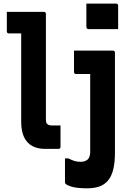

<svg xmlns="http://www.w3.org/2000/svg" viewBox="-20 -815 740 1051"><path d="M17.4 -750Q24.7 -750 44.9 -750Q65.1 -750 91 -750Q117 -750 143.6 -750Q170.2 -750 190.7 -750Q211.2 -750 220.3 -750Q224.3 -750 226.3 -748.5Q228.3 -747 229.8 -745Q231.3 -743 231.3 -739Q231.3 -683.9 231.3 -626.2Q231.3 -568.5 231.3 -509.5Q231.3 -450.6 231.3 -391.7Q231.3 -332.8 231.3 -275.1Q231.3 -217.4 231.3 -162.3Q231.3 -152.6 232.6 -146.8Q233.8 -141 238.7 -136.1Q243.5 -131.3 250.6 -129.7Q257.8 -128.1 268.1 -128.1Q272.9 -128.1 279.1 -128.1Q285.2 -128.1 291.2 -128.1Q297.2 -128.1 300.9 -128.1H311.2Q311.2 -101.2 311.2 -69.6Q311.2 -37.9 311.2 -11Q311.2 -7 309.7 -5Q308.2 -3 306.2 -1.5Q304.2 0 300.2 0Q294.6 0 280.6 0Q266.5 0 251.4 0Q236.3 0 226.3 0Q185 0 155.9 -16.2Q126.8 -32.4 111.4 -64.9Q96 -97.5 96 -147.3Q96 -193.4 96 -242.1Q96 -290.8 96 -340.8Q96 -390.8 96 -440.7Q96 -490.5 96 -539.1Q96 -587.7 96 -632.1H90.1Q86.1 -632.1 74 -632.1Q61.8 -632.1 48.5 -632.1Q35.1 -632.1 28.4 -632.1Q23.4 -632.1 20.4 -635.1Q17.4 -638.1 17.4 -643.1Q17.4 -670.1 17.4 -696.6Q17.4 -723.1 17.4 -750ZM598.2 -538Q602.2 -538 604.2 -536.5Q606.3 -535 607.7 -532.9Q609.2 -530.8 609.2 -527Q609.2 -476.2 609.2 -424.5Q609.2 -372.8 609.2 -319.9Q609.2 -266.9 609.2 -211.8Q609.2 -156.7 609.2 -99.1Q609.2 -41.4 609.2 20.6Q609.2 75.1 599.8 112.8Q590.4 150.6 571.3 173.1Q552.2 195.7 524 205.8Q495.8 215.8 457.2 215.8Q407.8 215.8 378.6 208.6Q349.3 201.4 338.7 191Q337.7 189 336.7 187.1Q335.7 185.1 335.7 183Q335.7 151.8 335.7 117.2Q335.7 82.6 335.7 52.2H354.6Q374.9 62.4 389 66.5Q403.2 70.7 420.9 70.7Q434.2 70.7 443.8 67.2Q453.4 63.8 460.2 57.8Q464.7 53 467.6 47.1Q470.5 41.1 472.1 33.5Q473.8 25.8 473.8 16.3Q473.8 -49.7 473.8 -106.8Q473.8 -164 473.8 -215.1Q473.8 -266.3 473.8 -314Q473.8 -361.7 473.8 -409.8H467Q462.3 -409.8 453.6 -409.8Q444.9 -409.8 434.6 -409.8Q424.2 -409.8 414.2 -409.8Q404.3 -409.8 396.1 -409.8Q391.3 -409.8 388.2 -412.9Q385.1 -416 385.1 -420.8Q385.1 -450.3 385.1 -479.4Q385.1 -508.5 385.1 -538Q420.1 -538 450.3 -538Q480.6 -538 506.6 -538Q532.6 -538 555.6 -538Q578.6 -538 598.2 -538ZM452.8 -795.3Q472 -795.3 492.5 -795.3Q512.9 -795.3 534.3 -795.3Q555.6 -795.3 576 -795.3Q596.5 -795.3 615.7 -795.3Q620.7 -795.3 623.7 -792.3Q626.7 -789.3 626.7 -784.3V-655.5Q607.5 -655.5 587 -655.5Q566.6 -655.5 545.3 -655.5Q523.9 -655.5 503.5 -655.5Q483 -655.5 463.8 -655.5Q460.8 -655.5 458.3 -657Q455.8 -658.5 454.3 -661Q452.8 -663.5 452.8 -666.5Z"/></svg>

Font: Recursive Sans Linear Light
Style: Regular
Weight: 300
Version: Version 1.085